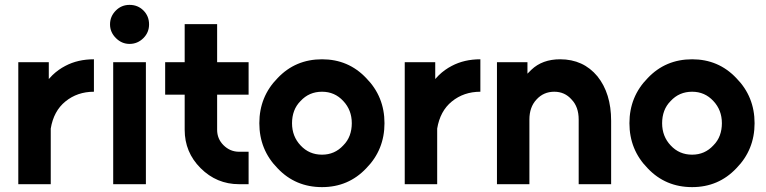

<svg xmlns="http://www.w3.org/2000/svg" viewBox="-20 -755 3141 787"><path d="M55 -500V0H188V-228Q200 -300 248 -339Q297 -379 365 -379V-512Q299 -512 248 -485Q219 -470 195 -447Q191 -443 187.5 -439Q184 -435 180 -431V-500Z M444 0H578V-500H444ZM591 -655Q591 -689 568 -712Q545 -735 511 -735Q478 -735 455 -712Q431 -688 431 -655Q431 -623 455 -599Q479 -575 511 -575Q544 -575 568 -599Q591 -622 591 -655Z M737 -656V-500H657V-367H737V-223Q737 -131 802 -66Q868 0 960 0H999V-133H960Q923 -133 896 -160Q870 -186 870 -223V-367H999V-500H870V-656Z M1300 -379Q1352 -379 1387 -341Q1422 -304 1422 -250Q1422 -223 1413.5 -200Q1405 -177 1387 -159Q1352 -121 1300 -121Q1247 -121 1212 -159Q1177 -196 1177 -250Q1177 -277 1185.5 -300Q1194 -323 1212 -341Q1247 -379 1300 -379ZM1300 -512Q1191 -512 1118 -435Q1043 -359 1043 -250Q1043 -141 1118 -65Q1191 12 1300 12Q1408 12 1481 -65Q1556 -141 1556 -250Q1556 -359 1481 -435Q1408 -512 1300 -512Z M1639 -500V0H1772V-228Q1784 -300 1832 -339Q1881 -379 1949 -379V-512Q1883 -512 1832 -485Q1803 -470 1779 -447Q1775 -443 1771.5 -439Q1768 -435 1764 -431V-500Z M2485 0V-260Q2485 -316 2471 -361.5Q2457 -407 2429 -442Q2371 -512 2276 -512Q2203 -512 2158 -469Q2154 -465 2150 -461Q2146 -457 2142 -453V-500H2017V0H2150V-265Q2150 -316 2179 -347Q2208 -379 2252 -379Q2295 -379 2323 -347Q2352 -317 2352 -265V0Z M2817 -379Q2869 -379 2904 -341Q2939 -304 2939 -250Q2939 -223 2930.5 -200Q2922 -177 2904 -159Q2869 -121 2817 -121Q2764 -121 2729 -159Q2694 -196 2694 -250Q2694 -277 2702.5 -300Q2711 -323 2729 -341Q2764 -379 2817 -379ZM2817 -512Q2708 -512 2635 -435Q2560 -359 2560 -250Q2560 -141 2635 -65Q2708 12 2817 12Q2925 12 2998 -65Q3073 -141 3073 -250Q3073 -359 2998 -435Q2925 -512 2817 -512Z"/></svg>

Font: Unageo
Style: Bold
Weight: 700
Designer: Richard Sepsi
Foundry: Richard Sepsi
Version: Version 2.000